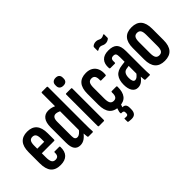

<svg xmlns="http://www.w3.org/2000/svg" viewBox="-58 -1263 2032 2032"><g transform="rotate(-45 958.0 -247.0)"><path d="M178 6Q104 6 68.5 -36Q33 -78 33 -166V-330Q33 -414 69.5 -455Q106 -496 175 -496Q246 -496 282 -454.5Q318 -413 318 -329V-234Q318 -224 309 -224H124V-163Q124 -115 136.5 -93.5Q149 -72 178 -72Q204 -72 215.5 -86.5Q227 -101 226 -131Q224 -142 233 -142H303Q311 -142 311 -133Q313 -64 279 -29Q245 6 178 6ZM124 -292H228V-339Q228 -381 215.5 -399.5Q203 -418 176 -418Q149 -418 136.5 -399Q124 -380 124 -339Z M474 6Q429 6 406.5 -25Q384 -56 384 -123V-351Q384 -423 412 -459.5Q440 -496 492 -496Q521 -496 544.5 -488.5Q568 -481 586 -471V-396Q547 -416 523 -416Q500 -416 487.5 -398.5Q475 -381 475 -343V-130Q475 -101 484 -89Q493 -77 511 -77Q529 -77 546.5 -90.5Q564 -104 584 -131L594 -72Q568 -35 538.5 -14.5Q509 6 474 6ZM598 0Q591 0 589 -10Q586 -29 584.5 -56Q583 -83 583 -99L575 -111V-673Q575 -683 584 -683H657Q666 -683 666 -673V-123Q666 -84 666.5 -56.5Q667 -29 669 -12Q670 0 661 0Z M754 0Q746 0 746 -10V-480Q746 -490 754 -490H829Q837 -490 837 -480V-10Q837 0 829 0ZM792 -568Q765 -568 750 -581.5Q735 -595 735 -620V-633Q735 -658 750 -672Q765 -686 792 -686Q819 -686 833 -672Q847 -658 847 -633V-620Q847 -595 833 -581.5Q819 -568 792 -568Z M1056 6Q982 6 946 -36.5Q910 -79 910 -165V-328Q910 -412 946.5 -454Q983 -496 1055 -496Q1101 -496 1132.5 -476.5Q1164 -457 1178.5 -422Q1193 -387 1189 -338Q1188 -325 1179 -325H1113Q1109 -325 1107 -328Q1105 -331 1106 -335Q1108 -374 1095.5 -393.5Q1083 -413 1056 -413Q1027 -413 1014 -393.5Q1001 -374 1001 -326V-165Q1001 -118 1014 -97.5Q1027 -77 1056 -77Q1082 -77 1094 -95.5Q1106 -114 1104 -154Q1104 -166 1113 -166H1180Q1189 -166 1189 -156Q1190 -75 1157 -34.5Q1124 6 1056 6ZM1053 192Q1039 192 1027.5 190.5Q1016 189 1008 188Q1001 185 1001 179V140Q1001 131 1008 133Q1012 134 1017.5 134.5Q1023 135 1030 135Q1044 135 1050 128.5Q1056 122 1056 109V98Q1056 82 1048 76.5Q1040 71 1029 71H1018Q1013 71 1013 64Q1013 60 1012.5 54.5Q1012 49 1013 45L1035 -29Q1037 -36 1043 -36H1085Q1094 -36 1092 -25L1071 35H1076Q1098 35 1110.5 49.5Q1123 64 1123 94V114Q1123 153 1106 172.5Q1089 192 1053 192Z M1451 0Q1444 0 1442 -10Q1440 -27 1438 -53.5Q1436 -80 1436 -99L1428 -108V-358Q1428 -393 1420 -406Q1412 -419 1388 -419Q1364 -419 1355 -404.5Q1346 -390 1349 -358Q1350 -348 1340 -348H1276Q1265 -348 1264 -360Q1259 -425 1291.5 -460.5Q1324 -496 1391 -496Q1459 -496 1489 -464.5Q1519 -433 1519 -358V-123Q1519 -81 1520 -54Q1521 -27 1522 -11Q1524 0 1516 0ZM1336 6Q1295 6 1272 -28.5Q1249 -63 1249 -125Q1249 -194 1280 -234.5Q1311 -275 1382 -283L1437 -290L1436 -229L1398 -223Q1367 -220 1352.5 -198Q1338 -176 1338 -136Q1338 -105 1346.5 -88.5Q1355 -72 1371 -72Q1386 -72 1402 -84.5Q1418 -97 1441 -130L1447 -67Q1416 -27 1391.5 -10.5Q1367 6 1336 6ZM1425 -568Q1409 -568 1398 -572.5Q1387 -577 1377.5 -581Q1368 -585 1357 -585Q1347 -585 1337 -581Q1327 -577 1318 -572Q1308 -566 1308 -578V-624Q1308 -633 1313 -637Q1320 -645 1333.5 -650.5Q1347 -656 1363 -656Q1379 -656 1389.5 -652Q1400 -648 1409.5 -643.5Q1419 -639 1429 -639Q1441 -639 1450.5 -642.5Q1460 -646 1469 -651Q1480 -656 1480 -644V-599Q1480 -590 1475 -587Q1466 -579 1453 -573.5Q1440 -568 1425 -568Z M1737 6Q1665 6 1628.5 -35.5Q1592 -77 1592 -160V-330Q1592 -413 1628.5 -454.5Q1665 -496 1737 -496Q1810 -496 1846 -454.5Q1882 -413 1882 -330V-160Q1882 -77 1846 -35.5Q1810 6 1737 6ZM1737 -77Q1766 -77 1779 -96.5Q1792 -116 1792 -161V-328Q1792 -374 1779 -393.5Q1766 -413 1737 -413Q1709 -413 1696 -393.5Q1683 -374 1683 -328V-161Q1683 -116 1696 -96.5Q1709 -77 1737 -77Z"/></g></svg>

Font: Sofia Sans Extra Condensed SemiBold
Style: Regular
Weight: 600
Designer: Botio Nikoltchev, Ani Petrova
Foundry: lettersoup
Version: Version 4.101